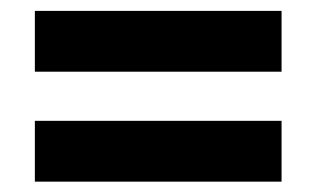

<svg xmlns="http://www.w3.org/2000/svg" viewBox="-20 -517 590 358"><path d="M45 -383.3V-496.7H505V-383.3ZM45 -178.3V-291.7H505V-178.3Z"/></svg>

Font: Funnel Sans
Style: Bold
Weight: 700
Designer: NORD ID, Kristian Moeller
Foundry: Dicotype
Version: Version 1.000